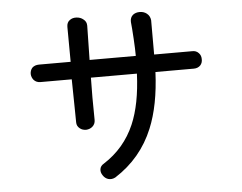

<svg xmlns="http://www.w3.org/2000/svg" viewBox="-52 -805 1105 877"><g transform="rotate(-5 500.0 -366.5)"><path d="M284.2 -702.1 285.2 -542H140.6Q120.1 -542 108.4 -530.3Q98.6 -518.6 98.6 -502Q99.6 -486.3 109.4 -474.6Q121.1 -461.9 139.6 -461.9H283.2L285.2 -333L286.1 -264.6Q286.1 -247.1 299.8 -236.3Q311.5 -226.6 329.1 -226.6Q345.7 -227.5 357.4 -237.3Q371.1 -249 371.1 -267.6Q370.1 -317.4 370.1 -371.1Q370.1 -425.8 371.1 -461.9H582Q576.2 -322.3 537.1 -231.4Q492.2 -127 395.5 -65.4Q379.9 -56.6 377.9 -41Q376 -26.4 385.7 -12.7Q394.5 1 409.2 5.9Q425.8 10.7 442.4 2Q563.5 -75.2 617.2 -206.1Q660.2 -309.6 667 -461.9H842.8Q862.3 -461.9 874 -474.6Q883.8 -486.3 882.8 -502.9Q882.8 -519.5 872.1 -530.3Q860.4 -543 841.8 -542H668V-656.2V-699.2Q666 -718.8 651.4 -730.5Q637.7 -741.2 619.1 -741.2Q600.6 -741.2 587.9 -731.4Q574.2 -719.7 575.2 -699.2Q578.1 -672.9 581.1 -622.1Q584 -574.2 584 -543H372.1L375 -700.2Q375 -718.8 360.4 -729.5Q347.7 -740.2 329.1 -741.2Q310.5 -742.2 297.9 -732.4Q284.2 -722.7 284.2 -702.1Z"/></g></svg>

Font: GungsuhChe
Style: Regular
Weight: 400
Monospace: yes
Version: Version 2.21